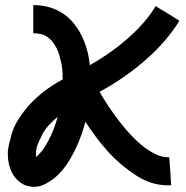

<svg xmlns="http://www.w3.org/2000/svg" viewBox="-20 -723 729 752"><path d="M650.4 2Q650.4 2 649.4 -11.7Q648.4 -26.4 647.5 -43.9Q645.5 -66.4 644.5 -86.9Q642.6 -107.4 642.6 -107.4Q619.1 -105.5 593.8 -117.2Q567.4 -128.9 541 -149.4Q493.2 -187.5 447.3 -248Q401.4 -307.6 370.1 -363.3Q476.6 -421.9 555.7 -493.2Q634.8 -563.5 682.6 -641.6Q682.6 -641.6 666 -652.3Q648.4 -663.1 629.9 -674.8Q614.3 -684.6 601.6 -691.4Q589.8 -699.2 589.8 -699.2Q550.8 -634.8 485.4 -577.1Q420.9 -518.6 332 -467.8Q330.1 -481.4 328.1 -494.1Q326.2 -506.8 323.2 -518.6Q300.8 -606.4 246.1 -655.3Q190.4 -703.1 110.4 -703.1Q110.4 -703.1 110.4 -689.5Q110.4 -674.8 110.4 -656.2Q110.4 -633.8 110.4 -613.3Q110.4 -592.8 110.4 -592.8Q120.1 -592.8 139.6 -589.8Q160.2 -585.9 180.7 -565.4Q190.4 -554.7 200.2 -537.1Q210 -519.5 215.8 -493.2Q221.7 -474.6 223.6 -454.1Q225.6 -432.6 225.6 -412.1Q175.8 -384.8 140.6 -355.5Q105.5 -326.2 82 -296.9Q38.1 -243.2 25.4 -197.3Q12.7 -151.4 10.7 -130.9Q10.7 -125 10.7 -119.1Q10.7 -85 22.5 -56.6Q36.1 -23.4 63.5 -5.9Q74.2 2 86.9 4.9Q99.6 8.8 112.3 8.8Q124 8.8 136.7 5.9Q148.4 2.9 160.2 -3.9Q214.8 -32.2 253.9 -98.6Q293 -165 314.5 -246.1Q332 -218.8 354.5 -188.5Q377 -158.2 403.3 -128.9Q452.1 -75.2 512.7 -36.1Q572.3 2.9 637.7 2.9Q640.6 2.9 643.6 2.9Q647.5 2.9 650.4 2ZM124 -146.5Q128.9 -163.1 145.5 -196.3Q162.1 -229.5 206.1 -265.6Q191.4 -212.9 168.9 -170.9Q146.5 -127.9 121.1 -108.4Q120.1 -115.2 121.1 -124Q121.1 -133.8 124 -146.5Z"/></svg>

Font: umazing
Style: Display
Weight: 400
Designer: umazing